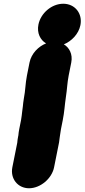

<svg xmlns="http://www.w3.org/2000/svg" viewBox="-20 -774 452 1026"><path d="M185.3 -642.5C176.3 -597.4 195.4 -560.4 226.2 -542C186.7 -526.7 147.6 -488.9 137.8 -440L123.9 -370C115.5 -328 116 -290.4 107.5 -248C104.8 -231.3 103.1 -217.7 102.3 -207L98.7 -179C96.9 -164.7 95.3 -146.7 92.4 -132L82.8 -84C80.5 -72.7 79 -61.7 78.2 -51L76.4 -42C74.4 -32 73 -21.7 72.2 -11L46 120C34 180.5 74.8 232 135.2 232C195.6 232 257 180.5 269 120L293.6 -3C297.1 -16.7 297 -30 299.4 -42C302.1 -55.6 303.1 -70.7 305.8 -84L315.2 -131C324.5 -177.7 325.5 -211.7 332.3 -257C338.4 -294.4 339.4 -332.5 346.9 -370L360.8 -440C369.8 -484.9 349.4 -520.7 321.2 -537C362.5 -554 400.2 -592.1 409.7 -639.5C422 -701.5 380.8 -754 318 -754C256.5 -754 197.5 -704 185.3 -642.5Z"/></svg>

Font: Smoothie
Style: BlkIt
Weight: 900
Foundry: Cannot Into Space Fonts
Version: Version 0.8